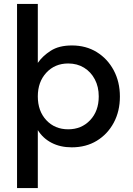

<svg xmlns="http://www.w3.org/2000/svg" viewBox="-20 -740 680 980"><path d="M67 220V-720H173V-419Q197 -454 239 -481Q281 -508 347 -508Q419 -508 474 -474Q529 -440 560.5 -381Q592 -322 592 -247Q592 -172 560.5 -113.5Q529 -55 474 -21.5Q419 12 346 12Q288 12 243.5 -11Q199 -34 173 -76V220ZM328 -80Q396 -80 440 -126.5Q484 -173 484 -248Q484 -297 464 -335Q444 -373 409 -394.5Q374 -416 328 -416Q260 -416 216.5 -369Q173 -322 173 -248Q173 -173 216.5 -126.5Q260 -80 328 -80Z"/></svg>

Font: Ultramarine Medium
Style: Regular
Weight: 500
Designer: Colophon Foundry, Jonny Pinhorn
Foundry: Colophon Foundry
Version: Version 1.200; ttfautohint (v1.8.3)